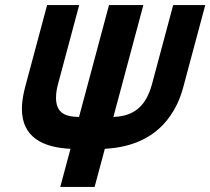

<svg xmlns="http://www.w3.org/2000/svg" viewBox="-20 -740 832 760"><path d="M218.5 0H354.5L395 -151C508.6 -157 618.1 -200 679.6 -325C690.8 -348 698.9 -371 705.4 -395L792.5 -720H665.5L581.9 -408C580 -401 575.2 -383 565.8 -363C535.4 -298 484.3 -279 428.8 -277L547.5 -720H411.5L292.8 -277C241.3 -278 201.7 -289.9 201.7 -354C201.7 -377.2 207.2 -397.9 209.9 -408L293.5 -720H166.5L79.4 -395C74.3 -376 68.2 -346 67.1 -323C66.8 -318.2 66.7 -313.5 66.7 -309C66.7 -195.7 151.7 -155.8 259 -151Z"/></svg>

Font: Manrope
Style: ExtraBoldItalic
Weight: 800
Italic angle: -15°
Designer: Mikhail Sharanda
Foundry: Mikhail Sharanda
Version: Version 4.502;hotconv 1.0.109;makeotfexe 2.5.65596